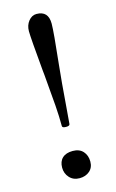

<svg xmlns="http://www.w3.org/2000/svg" viewBox="-110 -729 474 786"><g transform="rotate(-15 127.0 -335.5)"><path d="M110.8 -212.9Q110.8 -253.4 107.4 -299.8Q104 -346.2 96.2 -433.6Q95.2 -439.9 94.2 -452.6Q81.1 -595.7 81.1 -622.6Q81.1 -647.9 95.2 -665.5Q109.4 -683.1 128.9 -683.1Q179.2 -683.1 179.2 -628.9Q179.2 -595.7 164.1 -456.1Q157.2 -392.1 148.9 -283.2L143.1 -212.9Q142.6 -205.1 127 -205.1Q110.8 -205.1 110.8 -212.9ZM67.9 -47.9Q67.9 -74.2 83.3 -88.6Q98.6 -103 127 -103Q155.3 -103 170.7 -85.9Q186 -68.8 186 -42.5Q186 -17.1 168.9 -2.4Q151.9 12.2 126.5 12.2Q100.1 12.2 84 -5.4Q67.9 -22.9 67.9 -47.9Z"/></g></svg>

Font: JuniusX
Style: Regular
Weight: 400
Designer: Peter S. Baker
Foundry: Briery Creek Software
Version: Version 1.004